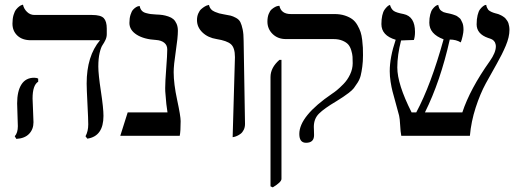

<svg xmlns="http://www.w3.org/2000/svg" viewBox="-20 -580 2228 820"><path d="M119.1 -159.2Q119.1 -149.4 121.1 -108.4Q123 -67.4 123 -58.1Q123 -27.8 104.2 -8.3Q85.4 11.2 49.8 13.2L43 2Q56.2 -12.7 56.2 -41Q56.2 -49.8 54.7 -89.1Q53.2 -128.4 53.2 -138.2Q53.2 -190.4 71.5 -219.2Q89.8 -248 126 -248Q136.7 -248 143.1 -244.1V-231Q119.1 -216.3 119.1 -159.2ZM399.9 -295.9Q399.9 -262.7 410.9 -190.4Q421.9 -118.2 421.9 -85Q421.9 2 353 12.2L345.2 2Q356.9 -19.5 356.9 -48.8Q356.9 -69.8 353.5 -136Q350.1 -202.1 350.1 -223.1Q350.1 -340.8 407.2 -408.2H111.8Q75.2 -408.2 54.2 -428Q33.2 -447.8 33.2 -479Q33.2 -500 37.8 -515.9Q42.5 -531.7 49.1 -539.8Q55.7 -547.9 62.3 -552.7Q68.8 -557.6 73.2 -558.6L78.1 -560.1Q82 -542 95.5 -529.1Q108.9 -516.1 127 -516.1H373Q410.6 -516.1 423.3 -502.4Q436 -488.8 436 -458V-434.1Q436 -421.4 430.4 -409.4Q424.8 -397.5 418 -387.7Q411.1 -377.9 405.5 -354Q399.9 -330.1 399.9 -295.9Z M721.7 -272Q721.7 -222.2 736.6 -153.1Q751.5 -84 751.5 -63Q751.5 -19 747.6 0H493.7L525.4 -100.1H695.3Q689.9 -130.9 686.5 -181.2Q685.5 -188 685.5 -204.1Q685.5 -230.5 689.9 -287.8Q694.3 -345.2 694.3 -369.1Q694.3 -387.2 681.4 -397.5Q668.5 -407.7 647.5 -409.2Q594.7 -412.1 563.7 -431.9Q532.7 -451.7 532.7 -481.9Q532.7 -502 537.4 -516.8Q542 -531.7 548.3 -538.6Q554.7 -545.4 561 -549.3Q567.4 -553.2 572.3 -553.7L576.7 -554.2Q578.6 -542.5 585.2 -534.9Q591.8 -527.3 603.8 -524.2Q615.7 -521 623.5 -520Q631.3 -519 646.5 -518.1Q662.6 -517.6 674.1 -515.9Q685.5 -514.2 698.7 -509.8Q711.9 -505.4 720.2 -498.3Q728.5 -491.2 734.1 -478.5Q739.7 -465.8 739.7 -448.2Q739.7 -419.9 730.7 -360.6Q721.7 -301.3 721.7 -272Z M973.6 5.9 983.4 -335.9Q983.4 -376.5 965.8 -391.6Q948.7 -406.2 905.3 -413.1Q868.2 -418.9 844.7 -441.4Q821.3 -463.9 821.3 -494.1Q821.3 -509.8 826.7 -522.2Q832 -534.7 839.6 -541.3Q847.2 -547.9 854.5 -552.2Q861.8 -556.6 867.2 -557.6L872.6 -559.1Q874.5 -548.8 880.9 -541.3Q887.2 -533.7 898.2 -529.3Q909.2 -524.9 916 -522.9Q922.9 -521 934.6 -519Q955.1 -515.6 965.1 -513.2Q975.1 -510.7 988 -503.7Q1001 -496.6 1006.6 -485.4Q1012.2 -474.1 1016.4 -454.3Q1020.5 -434.6 1020.5 -405.8L1026.4 -50.8Q1026.4 -36.6 1021 -25.6Q1015.6 -14.6 1007.8 -8.8Q1000 -2.9 992.2 0.5Q984.4 3.9 979 4.9Z M1145 220.2 1135.3 215.8V-251Q1135.3 -291 1173.3 -324.2H1182.1V184.1Q1182.1 197.8 1145 220.2ZM1320.3 -38.1Q1320.3 -35.6 1320.8 -23.2Q1321.3 -10.7 1321.3 -2.9Q1321.3 29.8 1287.1 29.8Q1258.3 29.8 1258.3 -7.8Q1258.3 -84.5 1398.9 -180.2Q1406.7 -185.1 1418.5 -194.6Q1430.2 -204.1 1447 -221.2Q1463.9 -238.3 1475.1 -262Q1486.3 -285.6 1486.3 -310.1Q1486.3 -326.7 1485.6 -337.9Q1484.9 -349.1 1480.2 -364.7Q1475.6 -380.4 1467.3 -389.9Q1459 -399.4 1442.9 -406.2Q1426.8 -413.1 1404.3 -413.1H1201.2Q1166.5 -413.1 1144.3 -434.8Q1122.1 -456.5 1122.1 -487.8Q1122.1 -506.3 1127.4 -520Q1132.8 -533.7 1140.1 -540Q1147.5 -546.4 1155 -550.3Q1162.6 -554.2 1168 -554.7L1173.3 -555.2Q1180.7 -520 1222.2 -520H1408.2Q1433.1 -520 1452.6 -513.7Q1472.2 -507.3 1484.9 -497.8Q1497.6 -488.3 1506.6 -472.4Q1515.6 -456.5 1520 -443.1Q1524.4 -429.7 1526.9 -409.2Q1529.3 -388.7 1529.8 -376.2Q1530.3 -363.8 1530.3 -344.2Q1530.3 -317.4 1527.3 -295.4Q1524.4 -273.4 1520.5 -257.6Q1516.6 -241.7 1507.3 -227.1Q1498 -212.4 1491.2 -203.6Q1484.4 -194.8 1469.5 -183.3Q1454.6 -171.9 1445.3 -166L1417 -147.9Q1364.3 -116.7 1342.3 -94.7Q1320.3 -72.8 1320.3 -38.1Z M2155.8 -452.1Q2155.8 -421.9 2140.1 -384.8Q2124.5 -347.7 2101.6 -307.6L2054.7 -223.6Q2030.8 -179.7 2011.5 -120.4Q1992.2 -61 1986.8 0H1693.8Q1690.4 -17.1 1689 -45.4Q1687.5 -73.7 1684.6 -85.9L1669.9 -140.1L1656.2 -190.4Q1651.9 -207 1648.2 -230.7Q1644.5 -254.4 1644.5 -275.9Q1644.5 -335 1669.9 -410.2Q1608.9 -428.2 1608.9 -477.1Q1608.9 -497.6 1612.5 -513.7Q1616.2 -529.8 1621.8 -537.8Q1627.4 -545.9 1632.8 -551Q1638.2 -556.2 1642.1 -557.6L1645.5 -559.1Q1650.9 -541 1661.6 -533.4Q1672.4 -525.9 1703.6 -520Q1752.4 -509.8 1752.4 -443.8Q1752.4 -423.8 1747.6 -409.2Q1732.9 -409.2 1716.6 -408.2Q1700.2 -407.2 1692.9 -407.2Q1676.8 -344.7 1676.8 -292Q1676.8 -220.7 1737.8 -100.1H1757.8Q1820.3 -216.3 1874.5 -412.1Q1813.5 -434.6 1813.5 -482.9Q1813.5 -502.9 1817.4 -518.1Q1821.3 -533.2 1826.9 -540.5Q1832.5 -547.9 1838.1 -552.5Q1843.8 -557.1 1847.7 -558.1L1851.6 -559.1Q1853.5 -549.8 1856.7 -543.2Q1859.9 -536.6 1866 -533Q1872.1 -529.3 1874.5 -528.1Q1877 -526.9 1886 -524.9Q1895 -522.9 1895.5 -522.9Q1896 -522.9 1904.1 -521Q1912.1 -519 1913.8 -518.3Q1915.5 -517.6 1922.9 -515.1Q1930.2 -512.7 1932.6 -510.5Q1935.1 -508.3 1940.7 -504.4Q1946.3 -500.5 1948.5 -495.6Q1950.7 -490.7 1953.9 -484.6Q1957 -478.5 1958.3 -470.2Q1959.5 -461.9 1959.5 -452.1Q1959.5 -442.4 1955.6 -425Q1951.7 -407.7 1947.8 -398.9Q1928.2 -411.1 1900.9 -411.1Q1860.8 -232.4 1794.9 -100.1H1954.6Q1987.3 -199.7 2071.8 -318.8Q2097.7 -355.5 2097.7 -381.8Q2097.7 -387.2 2096.4 -391.6Q2095.2 -396 2093.8 -399.2Q2092.3 -402.3 2089.4 -405.3Q2086.4 -408.2 2084.5 -409.7Q2082.5 -411.1 2078.9 -412.8Q2075.2 -414.6 2073.5 -415Q2071.8 -415.5 2068.4 -416.7Q2064.9 -418 2064.5 -418Q2015.6 -435.1 2015.6 -476.1Q2015.6 -498.5 2019.8 -515.4Q2023.9 -532.2 2030 -540Q2036.1 -547.9 2042.2 -552.7Q2048.3 -557.6 2052.2 -558.6L2056.6 -559.1Q2057.6 -552.2 2060.1 -547.1Q2062.5 -542 2064.9 -538.8Q2067.4 -535.6 2072.3 -532.7Q2077.1 -529.8 2079.6 -528.8L2088.4 -525.4Q2094.7 -523.4 2096.7 -522.9Q2097.2 -522.9 2102.1 -521.5L2108.9 -519.5Q2110.8 -518.6 2116 -516.4Q2121.1 -514.2 2124 -512.5Q2127 -510.7 2131.8 -507.3Q2136.7 -503.9 2139.4 -500.5Q2142.1 -497.1 2145.8 -491.9Q2149.4 -486.8 2151.4 -481Q2153.3 -475.1 2154.5 -467.8Q2155.8 -460.4 2155.8 -452.1Z"/></svg>

Font: Linux Libertine Display G
Style: Regular
Weight: 400
Designer: Philipp H. Poll
Foundry: Philipp H. Poll
Version: Version 5.0.9